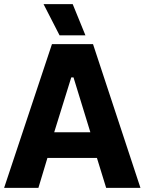

<svg xmlns="http://www.w3.org/2000/svg" viewBox="-27 -915 704 935"><path d="M263 -743H389L327 -895H185ZM-7 0H160L204 -146H445L490 0H657L426 -700H226ZM237 -271 320 -538H331L413 -271Z"/></svg>

Font: Fixel Text Bold
Style: Bold
Weight: 700
Width: 4
Designer: AlfaBravo + MacPaw
Foundry: Kyrylo Tkachov, Marchela Mozhyna, Serhii Makarenko, Maria Weinstein, Zakhar Kryvoshyya
Version: Version 1.211